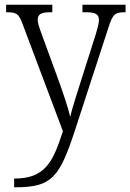

<svg xmlns="http://www.w3.org/2000/svg" viewBox="-20 -556 553 815"><path d="M40 202V239H45C200 239 232 197 297 1L439 -435C458 -496 468 -504 509 -504H513V-536H330V-504H346C387 -504 400 -494 400 -471C400 -457 394 -436 387 -412L318 -195C302 -143 287 -99 278 -60C270 -97 247 -164 225 -225L158 -408C146 -441 140 -459 140 -471C140 -494 152 -504 193 -504H202V-536H6V-504H9C52 -504 60 -497 77 -451L247 1C204 136 169 202 40 202Z"/></svg>

Font: Noto Serif Bengali SemiCondensed Light
Style: Regular
Weight: 300
Width: 4
Designer: Juan Bruce, Universal Thirst, Indian Type Foundry and the Monotype Design Team.
Foundry: Monotype Imaging Inc.
Version: Version 2.003